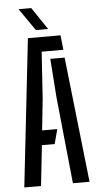

<svg xmlns="http://www.w3.org/2000/svg" viewBox="-63 -997 529 1035"><g transform="rotate(-5 202.0 -480.0)"><path d="M25.5 0 115 -800H291.5L300 -721H182.5L166 -469.5L148 -298H230L209 -219H140L116 0ZM288.5 0 240.5 -470.5 225.5 -678.5H303L378.5 0ZM161.5 -840 78.5 -960H147L228 -840Z"/></g></svg>

Font: Big Shoulders Stencil Text Medium
Style: Regular
Weight: 500
Designer: Patric King
Foundry: XO Type Co
Version: Version 1.000